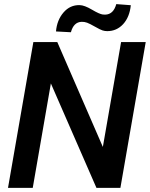

<svg xmlns="http://www.w3.org/2000/svg" viewBox="-20 -916 733 936"><path d="M566.9 0H450.2L228 -509.3L139.6 0H19L142.6 -710.9H259.3L481.4 -199.7L570.3 -710.9H690.4ZM617.7 -890.6Q611.8 -832.5 580.3 -798.3Q548.8 -764.2 502.9 -764.2Q491.2 -764.2 480.2 -767.6Q469.2 -771 443.1 -785.9Q417 -800.8 404.3 -805.4Q391.6 -810.1 377.4 -809.6Q338.9 -808.1 325.7 -758.8L252.9 -762.7Q257.8 -818.4 289.6 -855.2Q321.3 -892.1 368.2 -891.1Q391.6 -890.6 428.2 -868.9Q464.8 -847.2 481.4 -845.2L493.7 -844.7Q533.2 -846.2 546.9 -896Z"/></svg>

Font: RobotoDraft Medium
Style: Italic
Weight: 500
Italic angle: -12°
Version: Version 2.001152; 2014